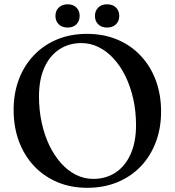

<svg xmlns="http://www.w3.org/2000/svg" viewBox="-20 -878 834 916"><path d="M395 -716.5Q474.5 -716.5 539.5 -689.2Q604.5 -662 651.2 -612.2Q698 -562.5 723.2 -494.8Q748.5 -427 748.5 -345.5Q748.5 -266 723.2 -199.5Q698 -133 651.5 -84.2Q605 -35.5 540.2 -8.8Q475.5 18 396.5 18Q318 18 253.5 -9.2Q189 -36.5 142.2 -86.2Q95.5 -136 70.2 -204Q45 -272 45 -353.5Q45 -433 70 -499.2Q95 -565.5 141.5 -614.2Q188 -663 252.2 -689.8Q316.5 -716.5 395 -716.5ZM629 -280.5Q629 -346.5 615.8 -405.8Q602.5 -465 578.8 -513.8Q555 -562.5 522.5 -598Q490 -633.5 451 -653Q412 -672.5 368.5 -672.5Q308 -672.5 262.2 -642Q216.5 -611.5 191.2 -554.5Q166 -497.5 166 -418Q166 -352 179 -292.5Q192 -233 215.5 -184.2Q239 -135.5 271.2 -99.5Q303.5 -63.5 342.5 -44Q381.5 -24.5 424.5 -24.5Q486 -24.5 532 -55.2Q578 -86 603.5 -143.5Q629 -201 629 -280.5ZM302.5 -746.5Q276.5 -746.5 260.5 -761.8Q244.5 -777 244.5 -802Q244.5 -827 260.5 -842.2Q276.5 -857.5 302.5 -857.5Q329 -857.5 344.5 -842.2Q360 -827 360 -802Q360 -777.5 344.5 -762Q329 -746.5 302.5 -746.5ZM490.5 -746.5Q464.5 -746.5 448.8 -761.8Q433 -777 433 -802Q433 -826.5 448.8 -842Q464.5 -857.5 490.5 -857.5Q517.5 -857.5 533.2 -842.2Q549 -827 549 -802Q549 -777.5 533.2 -762Q517.5 -746.5 490.5 -746.5Z"/></svg>

Font: Fraunces Wonky
Style: Regular
Weight: 400
Version: Version 1.000;[b76b70a41]